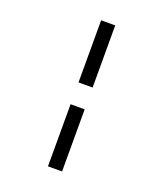

<svg xmlns="http://www.w3.org/2000/svg" viewBox="-156 -801 915 1075"><g transform="rotate(20 301.0 -264.0)"><path d="M258.8 -699.2H342.8V-329.1H258.8ZM258.8 -199.2H342.8V170.9H258.8Z"/></g></svg>

Font: Hack
Style: Italic
Weight: 400
Italic angle: -11°
Monospace: yes
Designer: Christopher Simpkins
Foundry: Christopher Simpkins
Version: Version 2.019; ttfautohint (v1.4.1) -l 4 -r 80 -G 350 -x 0 -